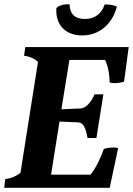

<svg xmlns="http://www.w3.org/2000/svg" viewBox="-25 -890 630 910"><path d="M365 -722C445 -722 508 -776 529 -859C512 -866 499 -869 471 -869C457 -825 424 -800 377 -800C330 -800 305 -825 305 -869C284 -872 254 -865 242 -852C237 -768 289 -722 365 -722ZM-5 0H495L535 -188C528 -190 520 -191 513 -191C494 -191 481 -188 467 -184C456 -153 435 -101 404 -62H217L257 -314L345 -310C368 -309 380 -290 390 -236H432L465 -443H423C407 -404 381 -377 357 -376L266 -372L304 -606H473C490 -572 494 -528 495 -499C502 -497 510 -496 517 -496C536 -496 549 -499 563 -503L585 -667H95L89 -626C117 -622 144 -610 155 -596L72 -71C51 -55 33 -46 0 -41Z"/></svg>

Font: Caladea
Style: Bold Italic
Weight: 700
Italic angle: -9°
Designer: Carolina Giovagnoli and Andres Torresi
Foundry: Carolina Giovagnoli & Andres Torresi
Version: Version 1.001;hotconv 1.0.109;makeotfexe 2.5.65596